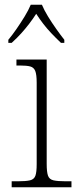

<svg xmlns="http://www.w3.org/2000/svg" viewBox="-20 -786 328 806"><path d="M29 0V-25H56Q89 -25 106 -29Q123 -33 128.5 -48Q134 -63 134 -97V-439Q134 -473 128 -488Q122 -503 107 -507Q92 -511 64 -511H49V-536H176V-98Q176 -64 181.5 -48.5Q187 -33 204.5 -29Q222 -25 255 -25H280V0ZM15 -619Q31 -638 49 -664Q67 -690 83.5 -717Q100 -744 109 -766H156Q165 -744 181.5 -717Q198 -690 216.5 -664Q235 -638 250 -619V-606H236Q213 -628 195 -647Q177 -666 162 -685.5Q147 -705 132 -728Q117 -705 102 -685.5Q87 -666 70 -647Q53 -628 29 -606H15Z"/></svg>

Font: Noto Serif Khmer ExtraLight
Style: Regular
Weight: 250
Version: Version 2.003